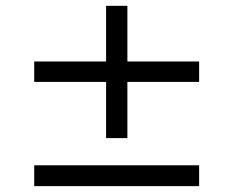

<svg xmlns="http://www.w3.org/2000/svg" viewBox="-20 -636 792 652"><path d="M340.3 -167V-357.9H96.2V-427.2H340.3V-616.2H412.6V-427.2H656.2V-357.9H412.6V-167ZM96.2 -3.9V-74.7H656.2V-3.9Z"/></svg>

Font: Kameron Medium
Style: Regular
Weight: 500
Designer: Vernon Adams
Foundry: Vernon Adams
Version: Version 1.100